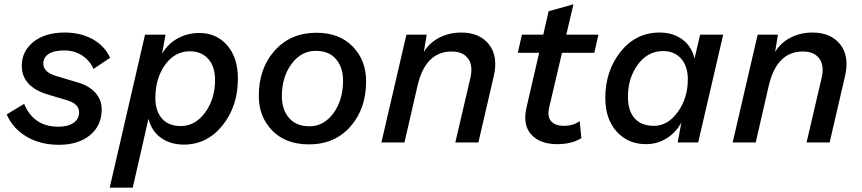

<svg xmlns="http://www.w3.org/2000/svg" viewBox="-20 -661 4001 891"><path d="M11 -130 92 -179Q136 -73 251 -73Q296 -73 321.5 -91Q347 -109 347 -139Q347 -180 290 -196L210 -220Q81 -256 81 -356Q81 -423 135 -466.5Q189 -510 280 -510Q354 -510 409.5 -479.5Q465 -449 491 -393L414 -341Q397 -380 361 -403.5Q325 -427 278 -427Q230 -427 205.5 -410.5Q181 -394 181 -366Q181 -325 245 -307L342 -278Q394 -263 423 -230Q452 -197 452 -154Q452 -78 397.5 -33.5Q343 11 253 11Q168 11 104 -26.5Q40 -64 11 -130Z M905 -508Q984 -508 1034 -451Q1084 -394 1084 -296Q1084 -168 1012.5 -79Q941 10 833 10Q771 10 727 -21.5Q683 -53 669 -110L596 210H489L653 -500H748L732 -411Q758 -457 804 -482.5Q850 -508 905 -508ZM819 -76Q886 -76 932 -139Q978 -202 978 -290Q978 -353 946 -388Q914 -423 861 -423Q791 -423 746 -360Q701 -297 701 -205Q701 -146 731.5 -111Q762 -76 819 -76Z M1414 9Q1306 9 1243.5 -55Q1181 -119 1181 -216Q1181 -344 1255 -426.5Q1329 -509 1448 -509Q1555 -509 1617 -445Q1679 -381 1679 -284Q1679 -156 1606 -73.5Q1533 9 1414 9ZM1416 -75Q1483 -75 1527.5 -136Q1572 -197 1572 -287Q1572 -348 1539.5 -386.5Q1507 -425 1445 -425Q1378 -425 1333 -364.5Q1288 -304 1288 -214Q1288 -153 1321 -114Q1354 -75 1416 -75Z M2120 -510Q2206 -510 2249.5 -454.5Q2293 -399 2271 -306L2200 0H2093L2163 -300Q2176 -357 2152 -389.5Q2128 -422 2076 -422Q1955 -422 1918 -265L1857 0H1750L1866 -500H1960L1947 -420Q1973 -463 2019 -486.5Q2065 -510 2120 -510Z M2588 -416 2528 -160Q2519 -118 2538.5 -97.5Q2558 -77 2597 -77Q2640 -77 2670 -99L2678 -20Q2633 8 2566 8Q2486 8 2445.5 -36.5Q2405 -81 2423 -161L2482 -416H2383L2402 -500H2501L2526 -609L2641 -641L2608 -500H2757L2738 -416Z M2978 8Q2894 8 2841.5 -50.5Q2789 -109 2789 -206Q2789 -332 2860 -421Q2931 -510 3041 -510Q3103 -510 3146.5 -478Q3190 -446 3203 -389L3229 -500H3336L3220 0H3125L3142 -93Q3117 -46 3073.5 -19Q3030 8 2978 8ZM3015 -77Q3079 -77 3125.5 -141.5Q3172 -206 3172 -293Q3172 -353 3141 -388.5Q3110 -424 3057 -424Q2986 -424 2940 -361.5Q2894 -299 2894 -212Q2894 -147 2925 -112Q2956 -77 3015 -77Z M3750 -510Q3836 -510 3879.5 -454.5Q3923 -399 3901 -306L3830 0H3723L3793 -300Q3806 -357 3782 -389.5Q3758 -422 3706 -422Q3585 -422 3548 -265L3487 0H3380L3496 -500H3590L3577 -420Q3603 -463 3649 -486.5Q3695 -510 3750 -510Z"/></svg>

Font: Elaine Sans Medium
Style: Italic
Weight: 500
Italic angle: -13°
Designer: Wei Huang
Foundry: Wei Huang
Version: Version 2.001;December 24, 2019;FontCreator 12.0.0.2547 64-b